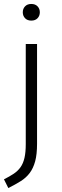

<svg xmlns="http://www.w3.org/2000/svg" viewBox="-25 -745 312 969"><path d="M133 -641Q113 -641 101.5 -653Q90 -665 90 -683Q90 -701 101.5 -713Q113 -725 133 -725Q153 -725 164.5 -713Q176 -701 176 -683Q176 -665 164.5 -653Q153 -641 133 -641ZM162 -523V-20Q162 34 152.5 69Q143 104 125 128Q107 152 80 169Q53 186 17 204L-5 160Q23 146 44 132Q65 118 78.5 99Q92 80 98.5 52Q105 24 105 -18V-523Z"/></svg>

Font: Jldddboxgfspflltxgxzjzlszac
Style: Regular
Weight: 300
Designer: Carrois Corporate & Edenspiekermann
Foundry: Carrois Corporate GbR & Edenspiekermann AG
Version: Version 2.001